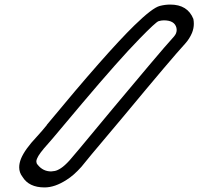

<svg xmlns="http://www.w3.org/2000/svg" viewBox="-20 -820 868 840"><path d="M175 0Q106 0 78 -47Q64 -65 64 -88Q64 -106 72 -126Q89 -167 141 -222Q165 -248 185 -273V-274Q447 -591 568 -709Q647 -786 679 -794Q702 -800 725 -800Q801 -800 826 -737Q828 -727 828 -716Q828 -696 820 -676Q809 -650 790 -629Q732 -566 523 -314L381 -145L336 -90Q302 -52 271 -33Q220 0 175 0ZM204 -70Q208 -70 219.5 -72Q231 -74 247 -84.5Q263 -95 284 -118L329 -171Q389 -244 473.5 -345Q558 -446 633 -535Q708 -624 741 -660Q747 -667 750 -674Q753 -682 753 -689Q753 -694 752 -698Q744 -731 697 -731Q686 -731 674 -727.5Q662 -724 590 -650Q501 -559 338 -366Q225 -232 213.5 -218Q202 -204 191 -192Q150 -147 142 -126Q139 -119 139 -114Q139 -106 144 -100Q145 -100 145 -99Q168 -70 204 -70Z"/></svg>

Font: Bubblez Graffiti
Style: Italic
Weight: 400
Italic angle: -22.5°
Designer: GGBotNet
Foundry: GGBotNet
Version: 1.00